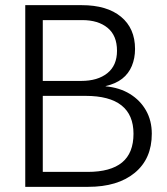

<svg xmlns="http://www.w3.org/2000/svg" viewBox="-20 -725 647 745"><path d="M78 0V-705H297Q395 -705 449.5 -660Q504 -615 504 -535Q504 -499 491.5 -469Q479 -439 454 -419.5Q429 -400 390 -391V-390Q444 -385 484 -360.5Q524 -336 546.5 -296.5Q569 -257 569 -206Q569 -109 503 -54.5Q437 0 322 0ZM146 -27 115 -58H320Q409 -58 453.5 -94.5Q498 -131 498 -206Q498 -279 451.5 -316Q405 -353 312 -353H124V-411H295Q359 -411 396.5 -441Q434 -471 434 -528Q434 -587 397.5 -617Q361 -647 299 -647H115L146 -678Z"/></svg>

Font: TikTok Sans 24pt Light
Style: Regular
Weight: 300
Version: Version 4.000